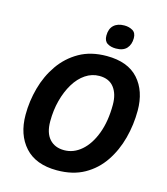

<svg xmlns="http://www.w3.org/2000/svg" viewBox="-133 -1031 997 1144"><g transform="rotate(15 365.0 -459.0)"><path d="M325 10Q195 10 127.5 -64.5Q60 -139 60 -262Q60 -346 82.5 -428Q105 -510 151.5 -577Q198 -644 269 -684.5Q340 -725 438 -725Q568 -725 633.5 -652Q699 -579 699 -458Q699 -371 677 -287.5Q655 -204 609.5 -136.5Q564 -69 493.5 -29.5Q423 10 325 10ZM336 -117Q394 -117 442 -158.5Q490 -200 518.5 -276Q547 -352 547 -454Q547 -520 516.5 -559.5Q486 -599 426 -599Q380 -599 340.5 -572.5Q301 -546 272.5 -499Q244 -452 228 -391.5Q212 -331 212 -262Q212 -191 245 -154Q278 -117 336 -117ZM477 -782Q445 -782 424 -795.5Q403 -809 403 -842Q403 -884 426.5 -906Q450 -928 492 -928Q521 -928 543 -915Q565 -902 565 -869Q565 -830 543.5 -806Q522 -782 477 -782Z"/></g></svg>

Font: BC Sans
Style: Bold Italic
Weight: 700
Italic angle: -12°
Designer: Monotype Design Team
Province of B.C.
Foundry: Monotype Imaging Inc.
Version: Version 2.000;GOOG;noto-source:20170915:90ef993387c0